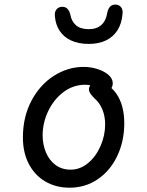

<svg xmlns="http://www.w3.org/2000/svg" viewBox="-20 -830 660 861"><path d="M82.7 -213.5Q82.7 -305.3 120.7 -377.6Q158.7 -449.8 221.5 -489.9Q284.3 -530 355.5 -530Q384.7 -530 413.5 -521.5Q442.3 -513 463 -497.3Q474 -488.7 479.8 -477.9Q485.7 -467.2 485.6 -455.8Q485.5 -444.5 479.3 -434.3Q473 -423.7 464.3 -421.2Q455.7 -418.7 446.3 -421.3Q437 -424 424.2 -431Q422.7 -431.5 421.7 -432.2L416.8 -434.7Q403 -441.8 390.5 -445.9Q378 -450 362.8 -450Q308.2 -450 264.4 -416.9Q220.7 -383.8 195.9 -331.2Q171.2 -278.7 171.2 -223.5Q171.2 -181.8 186 -146.5Q200.8 -111.2 229.1 -90.2Q257.3 -69.2 296.5 -69.2Q339.7 -69.2 375.2 -98.9Q410.7 -128.7 431.1 -175.8Q451.5 -222.8 451.5 -272.2Q451.5 -308.3 439.4 -338.4Q427.3 -368.5 404.2 -388.5Q386 -406.3 380.9 -418.8Q375.8 -431.3 382.5 -443.3Q388.8 -455.2 403 -459.4Q417.2 -463.7 432.7 -461.1Q448.2 -458.5 457.3 -451.7Q484 -435.7 501.9 -409.8Q519.8 -383.8 528.6 -350.2Q537.3 -316.7 537.3 -277.5Q537.3 -197.7 506.3 -131.6Q475.3 -65.5 419.3 -26.9Q363.3 11.7 291.7 11.7Q231 11.7 183.5 -16Q136 -43.7 109.3 -94.8Q82.7 -145.8 82.7 -213.5ZM226.2 -756.5Q224 -776.2 233 -787.5Q242 -798.8 257.5 -799.5Q272.5 -800 281.6 -791.4Q290.7 -782.8 295.2 -765.2Q300.5 -734.2 320.8 -716.7Q341 -699.2 378.2 -699.2Q414.2 -699.2 435.2 -718.7Q456.2 -738.2 461.5 -775.2L461.7 -776.3Q464.7 -787.5 469.4 -794.9Q474.2 -802.3 481.4 -806.1Q488.7 -809.8 498.5 -809.5Q514 -808.8 522.8 -797.8Q531.7 -786.8 529.5 -768.5Q526.2 -725.3 507.2 -695Q488.2 -664.7 455.4 -648.8Q422.7 -633 378.2 -633Q332.3 -633 299.4 -648.2Q266.5 -663.3 248 -691Q229.5 -718.7 226.2 -756.5Z"/></svg>

Font: Monaspace Radon Var
Style: Regular
Weight: 400
Designer: Riley Cran and the Lettermatic Team
Version: Version 1.000 (Monaspace Radon Var)